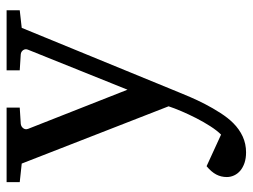

<svg xmlns="http://www.w3.org/2000/svg" viewBox="-110 -412 751 570"><g transform="rotate(-90 265.0 -126.5)"><path d="M467.8 -437 275.9 30.8Q271 43 262.2 63.5Q253.4 84 241.5 107.2Q229.5 130.4 215.1 152.8Q200.7 175.3 185.1 190.9Q167 209 145.3 219Q123.5 229 98.1 229Q80.6 229 66.9 224.4Q53.2 219.7 43.9 211.9Q34.7 204.1 29.8 193.6Q24.9 183.1 24.9 171.9Q24.9 154.8 32.5 140.4Q40 126 57.1 111.8L150.9 154.8Q163.1 142.6 175.8 122.8Q188.5 103 199.7 81.1Q210.9 59.1 220.2 37.4Q229.5 15.6 234.9 -1L64.9 -437L9.8 -442.9V-481.9H231V-442.9L183.1 -439.9Q174.8 -439 169.9 -432.6Q165 -426.3 168 -418L284.2 -123L402.8 -418Q406.2 -425.8 401.9 -432.4Q397.5 -439 389.2 -439.9L341.8 -442.9V-481.9H520V-442.9Z"/></g></svg>

Font: Charis SIL APac
Style: Regular
Weight: 400
Foundry: SIL International
Version: Version 5.000